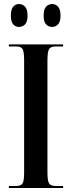

<svg xmlns="http://www.w3.org/2000/svg" viewBox="-20 -935 357 955"><path d="M24 0V-10H60Q85 -10 92.5 -23Q100 -36 100 -76V-635Q100 -677 92.5 -690.5Q85 -704 60 -704H24V-714H294V-704H257Q232 -704 224 -690.5Q216 -677 216 -635V-76Q216 -36 224 -23Q232 -10 257 -10H294V0ZM240 -801Q222 -801 209.5 -813.5Q197 -826 197 -857Q197 -889 209.5 -902Q222 -915 240 -915Q256 -915 268.5 -902Q281 -889 281 -857Q281 -826 268.5 -813.5Q256 -801 240 -801ZM74 -801Q58 -801 46 -813.5Q34 -826 34 -857Q34 -889 46 -902Q58 -915 74 -915Q92 -915 104.5 -902Q117 -889 117 -857Q117 -826 104.5 -813.5Q92 -801 74 -801Z"/></svg>

Font: Noto Serif Display ExtraCondensed SemiBold
Style: Regular
Weight: 600
Width: 2
Designer: Monotype Design Team
Foundry: Monotype Imaging Inc.
Version: Version 2.009